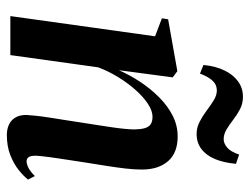

<svg xmlns="http://www.w3.org/2000/svg" viewBox="-110 -660 782 603"><g transform="rotate(90 281.5 -359.0)"><path d="M201 -341Q216.5 -376 238.2 -408.8Q260 -441.5 286.8 -468Q313.5 -494.5 344.2 -510Q375 -525.5 409 -525.5Q460.5 -525.5 486.8 -495.2Q513 -465 513 -413Q513 -390.5 509.8 -362Q506.5 -333.5 501.5 -302.2Q496.5 -271 491.5 -239.5Q487.5 -211.5 482.5 -180.8Q477.5 -150 474 -123.2Q470.5 -96.5 469.5 -80Q469.5 -63.5 474.2 -57.2Q479 -51 487 -51Q496 -51 507.8 -57Q519.5 -63 533.5 -77L544.5 -55.5Q534 -42 514.8 -26.5Q495.5 -11 468 0Q440.5 11 403.5 11Q386.5 11 372.2 4.5Q358 -2 349.8 -15.5Q341.5 -29 341.5 -50Q342 -60.5 344 -79.8Q346 -99 349.8 -123.2Q353.5 -147.5 357.8 -173.8Q362 -200 365.5 -223.5Q369.5 -248.5 373.2 -272.8Q377 -297 380.2 -319Q383.5 -341 385.2 -359.5Q387 -378 387 -390.5Q386.5 -410 383 -422.2Q379.5 -434.5 371 -440.5Q362.5 -446.5 347 -446.5Q328.5 -446.5 306.5 -432Q284.5 -417.5 262.8 -393Q241 -368.5 222.5 -338.2Q204 -308 192 -276L153.5 0H31L94.5 -454.5L38 -476L41 -495.5L204 -524.5L223.5 -510ZM184.5 -606.5Q188.5 -645.5 202 -673Q215.5 -700.5 236.5 -715.5Q257.5 -730.5 284.5 -730.5Q306 -730.5 323.5 -721.2Q341 -712 356.5 -700Q372 -688 387 -679Q402 -670 418 -670Q430.5 -670 443.5 -680.5Q456.5 -691 466 -718.5L495 -708.5Q491.5 -670 479.8 -642.2Q468 -614.5 448.2 -599.8Q428.5 -585 401 -585Q381 -585 362.8 -594.5Q344.5 -604 327.5 -616.8Q310.5 -629.5 295 -639Q279.5 -648.5 264.5 -648.5Q247 -648.5 234.8 -636Q222.5 -623.5 211.5 -595.5Z"/></g></svg>

Font: Merriweather 120pt SemiBold
Style: Italic
Weight: 600
Italic angle: -7.8°
Version: Version 2.101